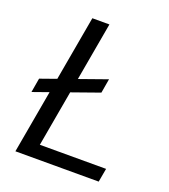

<svg xmlns="http://www.w3.org/2000/svg" viewBox="-130 -794 783 888"><g transform="rotate(20 262.0 -350.0)"><path d="M24 -283 36 -353 341 -461 329 -391ZM48 0 172 -700H256L144 -67H470L458 0Z"/></g></svg>

Font: DM Sans 36pt
Style: Italic
Weight: 400
Italic angle: -10°
Designer: Colophon Foundry, Jonny Pinhorn
Foundry: Colophon Foundry
Version: Version 4.004;gftools[0.9.30]